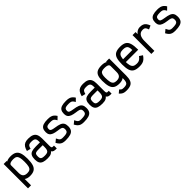

<svg xmlns="http://www.w3.org/2000/svg" viewBox="470 -2448 4460 4460"><g transform="rotate(-45 2700.0 -218.0)"><path d="M66 182V-618H166V-601Q192 -617 227 -624.5Q262 -632 307 -632Q397 -632 449.5 -600Q502 -568 524.5 -497.5Q547 -427 547 -310Q547 -193 524.5 -122Q502 -51 449.5 -18.5Q397 14 307 14Q262 14 227 4Q192 -6 166 -25V182ZM307 -78Q361 -78 391.5 -99Q422 -120 434.5 -171Q447 -222 447 -310Q447 -398 434.5 -448Q422 -498 391.5 -519Q361 -540 307 -540Q260 -540 228.5 -532.5Q197 -525 181.5 -510.5Q166 -496 166 -475V-225Q166 -149 200 -113.5Q234 -78 307 -78Z M884 14Q798 14 747 -5Q696 -24 673.5 -66Q651 -108 651 -178Q651 -256 673.5 -299.5Q696 -343 747 -360Q798 -377 884 -377H1017V-409Q1017 -455 1005.5 -481.5Q994 -508 965.5 -519Q937 -530 884 -530Q842 -530 818.5 -521.5Q795 -513 782 -490Q769 -467 758 -425L662 -449Q679 -514 705 -554Q731 -594 774 -613Q817 -632 884 -632Q971 -632 1022 -608Q1073 -584 1095 -534.5Q1117 -485 1117 -409V-168Q1117 -131 1123 -114.5Q1129 -98 1146 -94.5Q1163 -91 1195 -93V-1Q1138 2 1103.5 -9Q1069 -20 1052 -50Q1034 -27 1010.5 -12.5Q987 2 956 8Q925 14 884 14ZM884 -78Q937 -78 965.5 -91Q994 -104 1005.5 -136.5Q1017 -169 1017 -226V-285H884Q831 -285 802 -278Q773 -271 762 -248.5Q751 -226 751 -178Q751 -140 762 -118Q773 -96 802 -87Q831 -78 884 -78Z M1475 14Q1421 14 1383.5 2Q1346 -10 1318 -38.5Q1290 -67 1265 -114L1344 -179Q1362 -139 1378 -117Q1394 -95 1416.5 -86.5Q1439 -78 1475 -78Q1545 -78 1582 -87Q1619 -96 1633.5 -118Q1648 -140 1648 -177Q1648 -214 1636 -233Q1624 -252 1592.5 -261.5Q1561 -271 1502 -278Q1425 -288 1375.5 -307Q1326 -326 1302.5 -360.5Q1279 -395 1279 -449Q1279 -516 1303 -556Q1327 -596 1381 -614Q1435 -632 1525 -632Q1582 -632 1620.5 -621.5Q1659 -611 1688 -587Q1717 -563 1742 -522L1669 -451Q1650 -487 1632.5 -506Q1615 -525 1590.5 -532.5Q1566 -540 1525 -540Q1467 -540 1435 -532Q1403 -524 1391 -504Q1379 -484 1379 -449Q1379 -412 1408.5 -397Q1438 -382 1508 -372Q1597 -360 1649.5 -339Q1702 -318 1725 -280Q1748 -242 1748 -177Q1748 -107 1721.5 -65.5Q1695 -24 1635.5 -5Q1576 14 1475 14Z M2075 14Q2021 14 1983.5 2Q1946 -10 1918 -38.5Q1890 -67 1865 -114L1944 -179Q1962 -139 1978 -117Q1994 -95 2016.5 -86.5Q2039 -78 2075 -78Q2145 -78 2182 -87Q2219 -96 2233.5 -118Q2248 -140 2248 -177Q2248 -214 2236 -233Q2224 -252 2192.5 -261.5Q2161 -271 2102 -278Q2025 -288 1975.5 -307Q1926 -326 1902.5 -360.5Q1879 -395 1879 -449Q1879 -516 1903 -556Q1927 -596 1981 -614Q2035 -632 2125 -632Q2182 -632 2220.5 -621.5Q2259 -611 2288 -587Q2317 -563 2342 -522L2269 -451Q2250 -487 2232.5 -506Q2215 -525 2190.5 -532.5Q2166 -540 2125 -540Q2067 -540 2035 -532Q2003 -524 1991 -504Q1979 -484 1979 -449Q1979 -412 2008.5 -397Q2038 -382 2108 -372Q2197 -360 2249.5 -339Q2302 -318 2325 -280Q2348 -242 2348 -177Q2348 -107 2321.5 -65.5Q2295 -24 2235.5 -5Q2176 14 2075 14Z M2684 14Q2598 14 2547 -5Q2496 -24 2473.5 -66Q2451 -108 2451 -178Q2451 -256 2473.5 -299.5Q2496 -343 2547 -360Q2598 -377 2684 -377H2817V-409Q2817 -455 2805.5 -481.5Q2794 -508 2765.5 -519Q2737 -530 2684 -530Q2642 -530 2618.5 -521.5Q2595 -513 2582 -490Q2569 -467 2558 -425L2462 -449Q2479 -514 2505 -554Q2531 -594 2574 -613Q2617 -632 2684 -632Q2771 -632 2822 -608Q2873 -584 2895 -534.5Q2917 -485 2917 -409V-168Q2917 -131 2923 -114.5Q2929 -98 2946 -94.5Q2963 -91 2995 -93V-1Q2938 2 2903.5 -9Q2869 -20 2852 -50Q2834 -27 2810.5 -12.5Q2787 2 2756 8Q2725 14 2684 14ZM2684 -78Q2737 -78 2765.5 -91Q2794 -104 2805.5 -136.5Q2817 -169 2817 -226V-285H2684Q2631 -285 2602 -278Q2573 -271 2562 -248.5Q2551 -226 2551 -178Q2551 -140 2562 -118Q2573 -96 2602 -87Q2631 -78 2684 -78Z M3298 196Q3253 196 3221.5 188.5Q3190 181 3165 163.5Q3140 146 3114 116L3187 54Q3205 74 3219 85Q3233 96 3251 100Q3269 104 3298 104Q3351 104 3380 90.5Q3409 77 3420.5 43Q3432 9 3432 -51V-75Q3407 -56 3371.5 -46Q3336 -36 3291 -36Q3201 -36 3148.5 -68.5Q3096 -101 3073.5 -174.5Q3051 -248 3051 -370Q3051 -464 3074 -521.5Q3097 -579 3149.5 -605.5Q3202 -632 3291 -632Q3336 -632 3371.5 -624.5Q3407 -617 3432 -601V-618H3532V-60Q3532 33 3510 89.5Q3488 146 3436.5 171Q3385 196 3298 196ZM3291 -128Q3364 -128 3398 -163.5Q3432 -199 3432 -275V-475Q3432 -496 3416.5 -510.5Q3401 -525 3370 -532.5Q3339 -540 3291 -540Q3237 -540 3206.5 -524.5Q3176 -509 3163.5 -472Q3151 -435 3151 -370Q3151 -277 3163.5 -224Q3176 -171 3207 -149.5Q3238 -128 3291 -128Z M3903 14Q3806 14 3749.5 -15.5Q3693 -45 3669.5 -116Q3646 -187 3646 -309Q3646 -432 3669.5 -502.5Q3693 -573 3749.5 -602.5Q3806 -632 3903 -632Q3999 -632 4053.5 -600.5Q4108 -569 4131 -493Q4154 -417 4154 -285H3675V-377H4052Q4052 -439 4038.5 -474.5Q4025 -510 3992.5 -525Q3960 -540 3903 -540Q3843 -540 3809 -519.5Q3775 -499 3760.5 -451Q3746 -403 3746 -318Q3746 -227 3760.5 -174.5Q3775 -122 3809 -100Q3843 -78 3903 -78Q3938 -78 3964.5 -86.5Q3991 -95 4014 -114.5Q4037 -134 4062 -168L4142 -115Q4109 -66 4076 -38Q4043 -10 4002 2Q3961 14 3903 14Z M4300 0V-618H4400V-551Q4413 -570 4435 -588.5Q4457 -607 4487 -619.5Q4517 -632 4552 -632Q4607 -632 4644 -617.5Q4681 -603 4707 -570Q4733 -537 4754 -481L4664 -440Q4651 -480 4637.5 -501.5Q4624 -523 4604.5 -531.5Q4585 -540 4552 -540Q4509 -540 4479.5 -523Q4450 -506 4432.5 -476.5Q4415 -447 4407.5 -408.5Q4400 -370 4400 -327V0Z M5075 14Q5021 14 4983.5 2Q4946 -10 4918 -38.5Q4890 -67 4865 -114L4944 -179Q4962 -139 4978 -117Q4994 -95 5016.5 -86.5Q5039 -78 5075 -78Q5145 -78 5182 -87Q5219 -96 5233.5 -118Q5248 -140 5248 -177Q5248 -214 5236 -233Q5224 -252 5192.5 -261.5Q5161 -271 5102 -278Q5025 -288 4975.5 -307Q4926 -326 4902.5 -360.5Q4879 -395 4879 -449Q4879 -516 4903 -556Q4927 -596 4981 -614Q5035 -632 5125 -632Q5182 -632 5220.5 -621.5Q5259 -611 5288 -587Q5317 -563 5342 -522L5269 -451Q5250 -487 5232.5 -506Q5215 -525 5190.5 -532.5Q5166 -540 5125 -540Q5067 -540 5035 -532Q5003 -524 4991 -504Q4979 -484 4979 -449Q4979 -412 5008.5 -397Q5038 -382 5108 -372Q5197 -360 5249.5 -339Q5302 -318 5325 -280Q5348 -242 5348 -177Q5348 -107 5321.5 -65.5Q5295 -24 5235.5 -5Q5176 14 5075 14Z"/></g></svg>

Font: Victor Mono
Style: Bold
Weight: 700
Monospace: yes
Designer: Rune Bjørnerås
Version: Version 1.561;gftools[0.9.30]